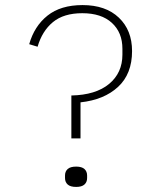

<svg xmlns="http://www.w3.org/2000/svg" viewBox="-20 -730 640 756"><path d="M261 -185V-354Q357 -356 409.5 -399.5Q462 -443 462 -515V-538Q462 -602 420.5 -640Q379 -678 304 -678Q231 -678 188.5 -643Q146 -608 128 -546L95 -556Q115 -627 167 -668.5Q219 -710 305 -710Q396 -710 448 -660.5Q500 -611 500 -529Q500 -439 445 -388Q390 -337 297 -327V-185ZM280 6Q257 6 246.5 -3.5Q236 -13 236 -29V-39Q236 -55 246.5 -64.5Q257 -74 280 -74Q302 -74 312.5 -64.5Q323 -55 323 -39V-29Q323 -13 312.5 -3.5Q302 6 280 6Z"/></svg>

Font: IBM Plex Mono ExtLt
Style: Regular
Weight: 200
Monospace: yes
Designer: Mike Abbink, Paul van der Laan, Pieter van Rosmalen
Foundry: Bold Monday
Version: Version 2.3